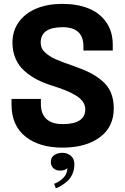

<svg xmlns="http://www.w3.org/2000/svg" viewBox="-20 -769 663 1016"><path d="M311 12.2Q187.5 12.2 114.3 -46.6Q41 -105.5 41 -215.8V-245.6H196.3V-219.2Q196.3 -167 225.3 -139.6Q254.4 -112.3 311.5 -112.3Q431.2 -112.3 431.2 -190.9Q431.2 -212.4 418.2 -231Q405.3 -249.5 379.9 -264.6Q354.5 -279.8 324.7 -291.7Q294.9 -303.7 253.9 -316.4Q209 -330.6 173.8 -349.1Q138.7 -367.7 108.6 -394.3Q78.6 -420.9 62.3 -459Q45.9 -497.1 45.9 -543.5Q45.9 -606.9 80.6 -653.8Q115.2 -700.7 174.3 -724.6Q233.4 -748.5 309.1 -748.5Q388.7 -748.5 448.2 -724.6Q507.8 -700.7 542.2 -651.4Q576.7 -602.1 576.7 -531.7V-501.5H421.4V-524.4Q421.4 -625 311 -625Q195.3 -625 195.3 -543.5Q195.3 -528.8 200.7 -515.9Q206.1 -502.9 217.8 -492.2Q229.5 -481.4 242.4 -472.7Q255.4 -463.9 276.9 -454.6Q298.3 -445.3 316.7 -438.5Q335 -431.6 363.3 -421.9Q417.5 -403.3 454.1 -385Q490.7 -366.7 521.5 -340.3Q552.2 -314 567.1 -278.1Q582 -242.2 582 -195.3Q582 -97.2 508.1 -42.5Q434.1 12.2 311 12.2ZM299.3 133.8Q276.4 133.8 262.7 121.3Q249 108.9 249 87.9Q249 63.5 267.3 51.5Q285.6 39.6 311 39.6Q335 39.6 354.2 54.7Q373.5 69.8 373.5 100.6Q373.5 127.4 364 149.9Q354.5 172.4 338.6 187.3Q322.8 202.1 307.4 211.7Q292 221.2 275.4 227.5L266.6 203.6Q294.4 192.9 315.4 171.9Q336.4 150.9 336.4 119.6Q333 126 322.3 129.9Q311.5 133.8 299.3 133.8Z"/></svg>

Font: Epilogue
Style: Bold
Weight: 700
Designer: Tyler Finck
Foundry: Etcetera Type Co
Version: Version 2.112